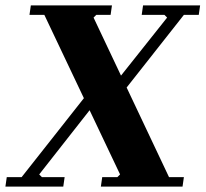

<svg xmlns="http://www.w3.org/2000/svg" viewBox="-42 -690 760 710"><path d="M583 -35H638L633 0H331L336 -35H392L402 -45L122 -635H67L72 -670H372L367 -635H314L304 -625ZM359 -352 576 -625 566 -635H482L487 -670H698L693 -635H638L415 -352ZM344 -352 103 -45 113 -35H197L192 0H-22L-17 -35H38L288 -352Z"/></svg>

Font: Brygada 1918
Style: Italic
Weight: 400
Italic angle: -8°
Designer: Mateusz Machalski | Borys Kosmynka | Przemek Hoffer
Foundry: NIEPODLEGLA 2018
Version: Version 3.006